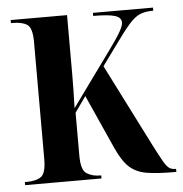

<svg xmlns="http://www.w3.org/2000/svg" viewBox="-44 -579 592 621"><g transform="rotate(-5 252.0 -268.0)"><path d="M13 0V-10H19Q50 -10 66 -21.5Q82 -33 82 -79V-459Q82 -504 66 -515Q50 -526 19 -526H13V-536H196V-345Q196 -321 195.5 -291Q195 -261 194 -234L323 -412Q350 -449 360.5 -468Q371 -487 371 -497Q371 -513 350.5 -519.5Q330 -526 280 -526V-536H475V-526Q449 -526 432 -519Q415 -512 396 -490.5Q377 -469 347 -427L299 -361L435 -92Q453 -57 463 -39.5Q473 -22 481 -16Q489 -10 501 -10H504V0H499Q443 0 409 -5.5Q375 -11 353 -30.5Q331 -50 311 -94L232 -270L196 -219V-79Q196 -33 214 -21.5Q232 -10 257 -10H261V0Z"/></g></svg>

Font: Noto Serif Display ExtraCondensed SemiBold
Style: Regular
Weight: 600
Width: 2
Designer: Monotype Design Team
Foundry: Monotype Imaging Inc.
Version: Version 2.009